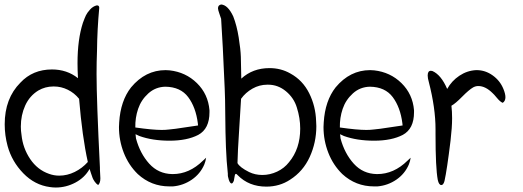

<svg xmlns="http://www.w3.org/2000/svg" viewBox="-20 -820 2336 857"><path d="M412 -796Q412 -796 413 -796Q423 -796 423 -785Q414 -689 413 -593Q411 -543 411 -490Q411 -375 426 -72Q426 -69 426 -64Q426 -58 427 -44.5Q428 -31 428 -24Q428 -3 418 6Q409 0 402.5 -9.5Q396 -19 393.5 -25.5Q391 -32 386 -47Q381 -62 380 -66Q358 -27 316.5 -5Q275 17 229 17Q216 17 203 15Q135 6 84 -46.5Q33 -99 14 -168Q1 -216 1 -265Q1 -381 71 -451Q126 -510 212 -510Q279 -510 328 -471Q326 -509 326 -538Q326 -644 350 -718Q358 -740 363.5 -751.5Q369 -763 382 -777.5Q395 -792 412 -796ZM218 -434Q182 -434 151 -416Q112 -392 92.5 -349Q73 -306 73 -255Q73 -236 76 -218Q82 -159 114.5 -110.5Q147 -62 199 -44Q221 -36 244 -36Q280 -36 313.5 -52.5Q347 -69 372 -97Q347 -209 333 -379Q312 -405 282.5 -419.5Q253 -434 221 -434Q219 -434 218 -434Z M565 -430Q629 -507 719 -507Q728 -507 737 -506Q809 -498 859 -449Q909 -400 915 -328Q915 -324 915 -319Q915 -245 865 -218Q815 -192 737 -192Q660 -192 602 -213Q593 -217 585 -221Q586 -211 587 -202Q605 -135 646 -89.5Q687 -44 749 -43Q750 -43 751 -43Q825 -43 886 -103Q897 -114 900 -116Q898 -101 892 -86Q874 -44 836 -18Q798 8 752 12Q744 12 736 12Q655 12 595 -43Q554 -83 532.5 -138Q511 -193 511 -253Q511 -263 512 -274Q518 -370 565 -430ZM718 -433Q674 -432 642 -403Q610 -374 596.5 -334Q583 -294 584 -251Q661 -240 702 -240Q719 -240 735 -242Q759 -244 803 -251Q847 -258 864 -260Q864 -264 863 -270Q854 -341 820 -386.5Q786 -432 718 -433Z M967 -800Q997 -798 1021 -747Q1037 -706 1045.5 -652.5Q1054 -599 1055 -566.5Q1056 -534 1057 -469Q1108 -516 1183 -516Q1234 -516 1276 -492Q1331 -462 1360 -404Q1389 -346 1391 -279Q1392 -268 1392 -257Q1392 -184 1362.5 -119.5Q1333 -55 1275 -18Q1228 13 1169 13Q1091 13 1041 -38Q1036 -44 1033 -44Q1030 -44 1028.5 -39Q1027 -34 1026 -26Q1025 -18 1024 -14Q1019 -1 1014 -1Q1007 -1 1001.5 -17Q996 -33 997 -44Q991 -99 988.5 -163Q986 -227 985.5 -305Q985 -383 983 -424Q974 -635 967 -736Q966 -740 959.5 -758Q953 -776 953 -783Q953 -797 967 -800ZM1174 -442Q1174 -442 1173 -442Q1138 -442 1107 -424.5Q1076 -407 1056 -379Q1054 -338 1047.5 -240.5Q1041 -143 1040 -92Q1050 -73 1092 -52Q1119 -39 1151 -39Q1185 -39 1217 -54Q1249 -69 1270 -96Q1320 -156 1320 -246Q1320 -293 1305 -340Q1292 -383 1256.5 -412.5Q1221 -442 1177 -442Q1175 -442 1174 -442Z M1478 -430Q1542 -507 1632 -507Q1641 -507 1650 -506Q1722 -498 1772 -449Q1822 -400 1828 -328Q1828 -324 1828 -319Q1828 -245 1778 -218Q1728 -192 1650 -192Q1573 -192 1515 -213Q1506 -217 1498 -221Q1499 -211 1500 -202Q1518 -135 1559 -89.5Q1600 -44 1662 -43Q1663 -43 1664 -43Q1738 -43 1799 -103Q1810 -114 1813 -116Q1811 -101 1805 -86Q1787 -44 1749 -18Q1711 8 1665 12Q1657 12 1649 12Q1568 12 1508 -43Q1467 -83 1445.5 -138Q1424 -193 1424 -253Q1424 -263 1425 -274Q1431 -370 1478 -430ZM1631 -433Q1587 -432 1555 -403Q1523 -374 1509.5 -334Q1496 -294 1497 -251Q1574 -240 1615 -240Q1632 -240 1648 -242Q1672 -244 1716 -251Q1760 -258 1777 -260Q1777 -264 1776 -270Q1767 -341 1733 -386.5Q1699 -432 1631 -433Z M2105 -507Q2106 -507 2108 -507Q2146 -507 2179 -483.5Q2212 -460 2227 -423Q2236 -401 2236 -386Q2236 -369 2224 -361Q2213 -365 2198.5 -382.5Q2184 -400 2179 -404Q2147 -436 2115 -436Q2103 -436 2092 -430Q2073 -419 2043 -388.5Q2013 -358 1995 -348Q1998 -322 1998 -292Q1998 -252 1991 -192Q1975 -61 1964 -12Q1959 6 1950 6Q1939 6 1934 -17Q1924 -70 1924 -221Q1924 -232 1924 -243Q1924 -338 1894 -454Q1889 -471 1889 -483Q1889 -504 1903 -504Q1906 -504 1910 -503Q1949 -486 1976 -423Q1996 -459 2030.5 -482Q2065 -505 2105 -507Z"/></svg>

Font: EptKazoo
Style: Medium
Weight: 500
Version: Version 001.000